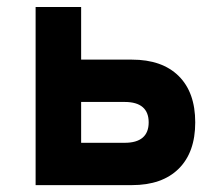

<svg xmlns="http://www.w3.org/2000/svg" viewBox="-20 -538 626 558"><path d="M209 0V-123H342.3Q377 -123 394.5 -137.9Q412.1 -152.8 412.1 -182.4Q412.1 -211.9 394.5 -226.8Q377 -241.7 342.3 -241.7H199.2V-364.7H363.3Q451.2 -364.7 499.3 -317.1Q547.4 -269.5 547.4 -182.3Q547.4 -95.2 499.3 -47.6Q451.2 0 363.3 0ZM83.5 0V-517.6H215.8V0Z"/></svg>

Font: Cascadia Code
Style: Regular
Weight: 400
Monospace: yes
Designer: Aaron Bell
Foundry: Saja Typeworks
Version: Version 2106.017